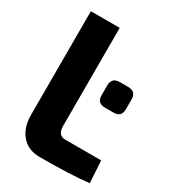

<svg xmlns="http://www.w3.org/2000/svg" viewBox="-171 -782 785 876"><g transform="rotate(30 221.5 -343.5)"><path d="M199 -690V-175Q199 -124 238 -124H428L435 -8Q347 3 177 3Q116 3 81.5 -37.5Q47 -78 47 -144V-690ZM367 -341H323Q281 -341 281 -382V-434Q281 -476 323 -476H367Q409 -476 409 -434V-382Q409 -341 367 -341Z"/></g></svg>

Font: exo2condensed_b
Style: Bold
Weight: 700
Width: 3
Designer: Natanael Gama
Version: Version 1.001;PS 001.001;hotconv 1.0.70;makeotf.lib2.5.58329